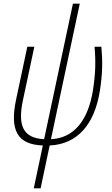

<svg xmlns="http://www.w3.org/2000/svg" viewBox="-20 -782 607 1040"><path d="M163 238H200L249 6C400 -1 492 -108 521 -290C536 -384 536 -454 529 -529H492C499 -453 498 -383 483 -290C456 -128 380 -34 256 -28L412 -762H375L219 -28C105 -34 74 -101 105 -243L166 -529H128L67 -242C32 -76 74 1 212 6Z"/></svg>

Font: Noto Sans SemiCondensed ExtraLight
Style: Italic
Weight: 200
Width: 4
Italic angle: -12°
Designer: Monotype Design Team
Foundry: Monotype Imaging Inc.
Version: Version 2.013